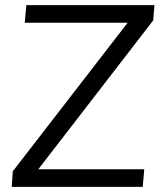

<svg xmlns="http://www.w3.org/2000/svg" viewBox="-20 -732 636 752"><path d="M580 -652 130 -69H545L539 0H26L30 -61L480 -643H77L83 -712H585Z"/></svg>

Font: Muli
Style: Italic
Weight: 400
Italic angle: -4.541°
Designer: Vernon Adams
Foundry: Vernon Adams
Version: Version 2.001